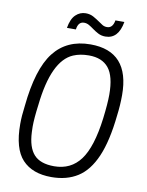

<svg xmlns="http://www.w3.org/2000/svg" viewBox="-103 -1037 855 1120"><g transform="rotate(10 324.5 -477.0)"><path d="M543 -851ZM448 -851Q424 -851 405 -861Q386 -871 370.5 -882.5Q355 -894 341.5 -901.5Q328 -909 313 -909Q278 -909 272 -862H219Q228 -916 253.5 -940.5Q279 -965 313 -965Q339 -965 359.5 -953.5Q380 -942 397 -930Q409 -921 421 -914Q433 -907 448 -907Q482 -907 490 -954H543Q525 -851 448 -851ZM280 11Q167 11 107.5 -53Q48 -117 48 -262Q48 -311 56 -370Q78 -593 155 -692Q232 -791 372 -791Q604 -791 604 -531Q604 -472 596 -410Q580 -256 540 -163.5Q500 -71 435.5 -30Q371 11 280 11ZM285 -54Q384 -54 440.5 -130Q497 -206 519 -379Q530 -469 530 -521Q530 -630 491 -678Q452 -726 374 -726Q322 -726 282 -709Q162 -658 133 -391Q122 -309 122 -260L123 -227Q127 -138 165 -96Q203 -54 285 -54Z"/></g></svg>

Font: Tanohe Sans
Style: Italic
Weight: 400
Designer: Village Type and Design LLC & Cristiano Sobral
Foundry: Cooper Hewitt Smithsonian Design Museum
Version: Version 1.00;September 29, 2021;FontCreator 13.0.0.2655 64-b